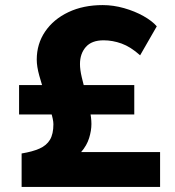

<svg xmlns="http://www.w3.org/2000/svg" viewBox="-20 -735 688 755"><path d="M65 0V-131.5Q108 -138.5 135.5 -150.8Q163 -163 176.5 -185.5Q190 -208 190 -246.5Q190 -264 180 -295.5Q170 -327 157.2 -364.2Q144.5 -401.5 134.5 -437.5Q124.5 -473.5 124.5 -500.5Q124.5 -562.5 157.5 -611Q190.5 -659.5 249 -687.2Q307.5 -715 384 -715Q425.5 -715 467.8 -703Q510 -691 544.2 -671.8Q578.5 -652.5 596.5 -631.5L531 -517.5Q493.5 -551 458 -563.8Q422.5 -576.5 387.5 -576.5Q340.5 -576.5 317.5 -550.2Q294.5 -524 294.5 -483Q294.5 -461 301.5 -431.2Q308.5 -401.5 317.2 -368.2Q326 -335 332.8 -303.5Q339.5 -272 339.5 -247.5Q339.5 -221.5 330.5 -192.2Q321.5 -163 299 -137H609.5V0ZM55 -285V-400.5H508V-285Z"/></svg>

Font: Geologica Thin Cursive ExtraBold
Style: Regular
Weight: 800
Version: Version 1.010;gftools[0.9.28]